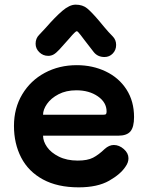

<svg xmlns="http://www.w3.org/2000/svg" viewBox="-20 -795 636 825"><path d="M40 -254Q40 -330 75.5 -389.5Q111 -449 172.5 -482Q234 -515 310 -515Q378 -515 434.5 -488Q491 -461 523.5 -410.5Q556 -360 556 -292Q556 -249 540.5 -230.5Q525 -212 488 -212H165Q165 -188 182 -163.5Q199 -139 233 -122Q267 -105 314 -105Q356 -105 380 -117.5Q404 -130 430 -155Q449 -172 469 -172Q492 -172 512 -154.5Q532 -137 532 -115Q532 -97 520 -80Q499 -47 449 -18.5Q399 10 318 10Q227 10 164.5 -24Q102 -58 71 -118Q40 -178 40 -254ZM424 -302Q433 -302 435.5 -305Q438 -308 438 -316Q438 -355 400.5 -381Q363 -407 308 -407Q264 -407 231.5 -390Q199 -373 182 -348.5Q165 -324 165 -302ZM383 -571 342 -624Q339 -628 326.5 -644.5Q314 -661 310 -661Q304 -661 278 -630Q257 -606 235 -582Q221 -567 210.5 -561Q200 -555 187 -555Q165 -555 149 -570.5Q133 -586 133 -607Q133 -630 148 -645L177 -676Q217 -722 248 -748.5Q279 -775 305 -775Q335 -775 354.5 -759Q374 -743 407 -704Q412 -698 429 -677.5Q446 -657 464 -639Q479 -624 479 -602Q479 -580 464.5 -565Q450 -550 429 -550Q400 -550 383 -571Z"/></svg>

Font: Mali
Style: Bold
Weight: 700
Designer: Kitiyaporn Chalermlarp | Katatrad Aksorn Co.,Ltd.
Foundry: Cadson Demak Co.,Ltd.
Version: Version 1.000; ttfautohint (v1.6)